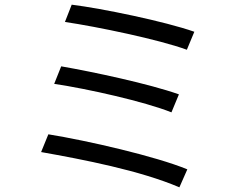

<svg xmlns="http://www.w3.org/2000/svg" viewBox="-20 -777 1040 822"><path d="M287 -757 258 -683C394 -663 660 -608 780 -564L812 -641C687 -685 416 -741 287 -757ZM242 -493 212 -418C354 -397 599 -342 714 -296L746 -373C619 -418 380 -469 242 -493ZM187 -202 156 -126C336 -94 580 -47 748 25L782 -52C646 -108 354 -175 187 -202Z"/></svg>

Font: Spoqa Han Sans Neo
Style: Regular
Weight: 400
Designer: [Spoqa Han Sans Neo] Dong-huui Kim ___ Younghwa Kang ___ Yujin Lee ___ [Noto Sans] Ryoko NISHIZUKA ____ (kana & ideograp
Foundry: Spoqa (http://www.spoqa-han-sans.com)
Version: Version 1.100;hotconv 1.0.109;makeotfexe 2.5.65596